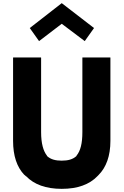

<svg xmlns="http://www.w3.org/2000/svg" viewBox="-20 -1177 785 1219"><path d="M503 -338C503 -267 491 -219 466 -189V-188L465 -186C442 -165 412 -157 372 -157C334 -157 303 -164 279 -186L278 -188V-189C255 -218 241 -266 241 -338V-811L240 -812H64L63 -811V-283C63 -188 87 -117 134 -67H135L145 -58H146C196 -6 271 22 372 22C473 22 548 -6 598 -58L605 -65C654 -114 681 -186 681 -283V-811L680 -812H504L503 -811ZM228 -916 372 -1026 518 -916 577 -999 372 -1157 169 -999Z"/></svg>

Font: Hussar Woodtype
Style: SeBd
Weight: 900
Foundry: Cannot Into Space Fonts
Version: Version 1.07